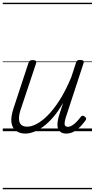

<svg xmlns="http://www.w3.org/2000/svg" viewBox="-20 -950 686 1390"><path d="M164 17Q123 17 96 -2.5Q69 -22 63 -62.5Q57 -103 78 -166L186 -494Q190 -506 196.5 -510.5Q203 -515 216 -515Q233 -515 239 -509Q245 -503 241 -491L131 -161Q117 -120 117.5 -91Q118 -62 132.5 -47.5Q147 -33 177 -33Q208 -33 246 -53Q284 -73 326 -115Q368 -157 411.5 -225Q455 -293 496 -391L530 -495Q534 -508 540 -512Q546 -516 560 -516Q576 -516 582.5 -510.5Q589 -505 585 -493L458 -105Q450 -80 448 -63.5Q446 -47 452 -39.5Q458 -32 470 -32Q487 -32 504 -43Q521 -54 536.5 -70.5Q552 -87 564 -103Q570 -111 577 -112Q584 -113 592 -107Q602 -100 603.5 -93.5Q605 -87 600 -80Q588 -62 567.5 -39.5Q547 -17 519.5 0Q492 17 460 17Q436 17 421.5 7.5Q407 -2 400.5 -18.5Q394 -35 396 -58Q398 -81 406 -109L437 -206Q402 -144 365 -101.5Q328 -59 292.5 -33Q257 -7 224 5Q191 17 164 17ZM0 410H646V420H0ZM0 -20H646V0H0ZM0 -505H646V-500H0ZM0 -930H646V-920H0Z"/></svg>

Font: Playwrite DE LA Guides
Style: Regular
Weight: 400
Designer: Veronika Burian, José Scaglione
Foundry: TypeTogether
Version: Version 1.003